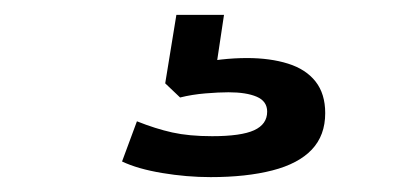

<svg xmlns="http://www.w3.org/2000/svg" viewBox="-20 -40 540 258"><path d="M263 198Q231 198 198 192.5Q165 187 144 177L164 123Q189 133 211.5 138Q234 143 265 143Q304 143 321.5 135Q339 127 339 110Q339 96 325 90Q311 84 287 84Q274 84 256 85.5Q238 87 222 91L202 72L217 -20H281L269 60L239 47Q259 42 277 40Q295 38 312 38Q343 38 367 45.5Q391 53 404 69.5Q417 86 417 112Q417 142 399 161Q381 180 346 189Q311 198 263 198Z"/></svg>

Font: Nunito Sans 7pt Expanded Medium
Style: Regular
Weight: 500
Width: 7
Designer: Vernon Adams
Foundry: Vernon Adams
Version: Version 3.101;gftools[0.9.27]